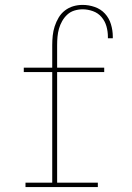

<svg xmlns="http://www.w3.org/2000/svg" viewBox="-20 -763 540 783"><path d="M84 0V-18H193V-469H77V-487H193V-579Q193 -598 195 -617.5Q197 -637 203 -655.5Q209 -674 219 -691Q229 -708 244.5 -720Q260 -732 278.5 -737.5Q297 -743 317 -743Q342 -743 366.5 -734.5Q391 -726 408 -707.5Q425 -689 432.5 -664Q440 -639 440 -614Q440 -612 440 -610Q440 -608 440 -607H420Q420 -608 420 -609.5Q420 -611 420 -613Q420 -635 414 -656Q408 -677 394 -693.5Q380 -710 359 -717.5Q338 -725 317 -725Q300 -725 283.5 -720Q267 -715 254.5 -703.5Q242 -692 233.5 -677Q225 -662 220.5 -646Q216 -630 214.5 -613Q213 -596 213 -579V-487H405V-469H213V-18H379V0Z"/></svg>

Font: Iosevka Slab Thin
Style: Regular
Weight: 100
Monospace: yes
Designer: Belleve Invis
Foundry: Belleve Invis
Version: Version 11.1.0; ttfautohint (v1.8.3)